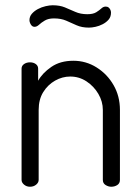

<svg xmlns="http://www.w3.org/2000/svg" viewBox="-20 -710 534 730"><path d="M94 0Q81 0 71.5 -8Q62 -16 62 -26V-449Q62 -460 71.5 -466.5Q81 -473 94 -473Q107 -473 116 -466.5Q125 -460 125 -449V-403Q141 -432 175 -455.5Q209 -479 259 -479Q307 -479 347.5 -453.5Q388 -428 412 -386Q436 -344 436 -292V-26Q436 -13 426 -6.5Q416 0 403 0Q392 0 381.5 -6.5Q371 -13 371 -26V-292Q371 -324 354 -353Q337 -382 309 -400.5Q281 -419 247 -419Q217 -419 189.5 -403.5Q162 -388 144.5 -360Q127 -332 127 -292V-26Q127 -16 117.5 -8Q108 0 94 0ZM318 -605Q291 -605 271 -614Q251 -623 231.5 -631.5Q212 -640 185 -640Q164 -640 150.5 -632Q137 -624 128.5 -616Q120 -608 111 -608Q105 -608 101 -612Q97 -616 94.5 -622Q92 -628 92 -633Q92 -647 101 -657.5Q110 -668 124 -675.5Q138 -683 153.5 -686.5Q169 -690 180 -690Q207 -690 226.5 -682Q246 -674 266 -665Q286 -656 312 -656Q334 -656 346 -663.5Q358 -671 365.5 -678Q373 -685 382 -685Q389 -685 393.5 -681Q398 -677 400 -672Q402 -667 402 -662Q402 -646 393 -635.5Q384 -625 370.5 -618Q357 -611 343 -608Q329 -605 318 -605Z"/></svg>

Font: Dosis ExtraLight
Style: Regular
Weight: 400
Version: Version 3.001; ttfautohint (v1.8.2)